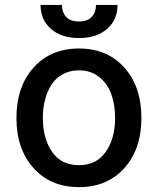

<svg xmlns="http://www.w3.org/2000/svg" viewBox="-20 -750 642 781"><path d="M46.9 -270Q46.9 -397.5 116.5 -475.1Q186 -552.7 301.3 -552.7Q416.5 -552.7 485.8 -475.1Q555.2 -397.5 555.2 -270Q555.2 -143.6 485.8 -66.2Q416.5 11.2 301.3 11.2Q186 11.2 116.5 -66.2Q46.9 -143.6 46.9 -270ZM301.3 -78.1Q372.6 -78.1 410.4 -132.6Q448.2 -187 448.2 -270.5Q448.2 -324.2 432.6 -367.2Q417 -410.2 383.1 -437Q349.1 -463.9 301.3 -463.9Q264.6 -463.9 236.1 -448.5Q207.5 -433.1 189.9 -406.2Q172.4 -379.4 163.3 -345Q154.3 -310.5 154.3 -270.5Q154.3 -186.5 191.9 -132.3Q229.5 -78.1 301.3 -78.1ZM370.6 -730H458Q458 -669.4 415.5 -632.3Q373 -595.2 301.3 -595.2Q230 -595.2 187.5 -632.3Q145 -669.4 145 -730H231.9Q231.9 -700.7 248.8 -681.6Q265.6 -662.6 301.3 -662.6Q336.4 -662.6 353.5 -681.6Q370.6 -700.7 370.6 -730Z"/></svg>

Font: Karasuma Gothic
Style: Regular
Weight: 500
Designer: Rasmus Andersson / Ryoko Nishizuka
Foundry: Genbu
Version: Version 1.00